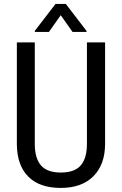

<svg xmlns="http://www.w3.org/2000/svg" viewBox="-20 -921 602 951"><path d="M408.7 -767.6V-762.7H339.4L280.8 -845.7L222.2 -762.7H152.8V-768.6L254.9 -901.4H306.2ZM500.5 -710.9V-205.6Q499.5 -104.5 441.9 -47.4Q384.3 9.8 281.2 9.8Q175.8 9.8 120.1 -46.1Q64.5 -102.1 63.5 -205.6V-710.9H152.3V-209Q152.3 -137.2 182.9 -101.8Q213.4 -66.4 281.2 -66.4Q349.6 -66.4 380.1 -101.8Q410.6 -137.2 410.6 -209V-710.9Z"/></svg>

Font: TypoPRO Roboto
Style: Regular
Weight: 400
Designer: Google
Version: Version 2.136; 2016